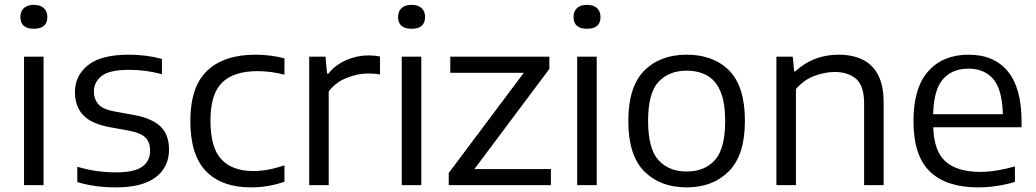

<svg xmlns="http://www.w3.org/2000/svg" viewBox="-20 -782 4378 811"><path d="M81.5 0V-542.5H164V0ZM123 -660.5Q66 -660.5 66 -710.5Q66 -734 80.8 -747.8Q95.5 -761.5 123 -761.5Q150.5 -761.5 165.2 -747.8Q180 -734 180 -710.5Q180 -660.5 123 -660.5Z M470 9.5Q379 9.5 306.5 -13V-77.5Q349.5 -65 389.2 -59.5Q429 -54 470.5 -54Q548 -54 581 -78Q614 -102 614 -145Q614 -181 594.5 -200.8Q575 -220.5 525.5 -230L442.5 -245Q363.5 -260 330 -297Q296.5 -334 296.5 -393Q296.5 -462 351.5 -506.5Q406.5 -551 524.5 -551Q599 -551 664 -533V-468.5Q596.5 -487 526 -487Q441.5 -487 409 -460.8Q376.5 -434.5 376.5 -395.5Q376.5 -364.5 394.5 -342.8Q412.5 -321 462 -311.5L545 -296.5Q623 -282 658.5 -247.2Q694 -212.5 694 -150Q694 -76.5 637.8 -33.5Q581.5 9.5 470 9.5Z M1040 9.5Q917 9.5 850.5 -58.5Q784 -126.5 784 -271Q784 -415.5 855 -483.2Q926 -551 1059.5 -551Q1091 -551 1122.2 -547Q1153.5 -543 1181.5 -535.5V-466.5Q1152.5 -474 1124.5 -477.8Q1096.5 -481.5 1067 -481.5Q967.5 -481.5 918.2 -433.2Q869 -385 869 -272.5Q869 -158 915.2 -108.8Q961.5 -59.5 1050 -59.5Q1078.5 -59.5 1110.2 -65Q1142 -70.5 1181.5 -83.5V-14.5Q1114 9.5 1040 9.5Z M1286 0V-542.5H1355L1361.5 -471H1367Q1396.5 -508 1442 -528Q1487.5 -548 1536 -548Q1562 -548 1585 -543.5V-467.5Q1572.5 -470 1559.2 -470.8Q1546 -471.5 1532 -471.5Q1491.5 -471.5 1445 -453.2Q1398.5 -435 1368.5 -396V0Z M1677 0V-542.5H1759.5V0ZM1718.5 -660.5Q1661.5 -660.5 1661.5 -710.5Q1661.5 -734 1676.2 -747.8Q1691 -761.5 1718.5 -761.5Q1746 -761.5 1760.8 -747.8Q1775.5 -734 1775.5 -710.5Q1775.5 -660.5 1718.5 -660.5Z M1875.5 0V-51.5L2192.5 -474.5H1882V-542.5H2300.5V-491L1984 -68H2307V0Z M2418 0V-542.5H2500.5V0ZM2459.5 -660.5Q2402.5 -660.5 2402.5 -710.5Q2402.5 -734 2417.2 -747.8Q2432 -761.5 2459.5 -761.5Q2487 -761.5 2501.8 -747.8Q2516.5 -734 2516.5 -710.5Q2516.5 -660.5 2459.5 -660.5Z M2880.5 9.5Q2769 9.5 2701.5 -58Q2634 -125.5 2634 -271Q2634 -415.5 2701 -483.2Q2768 -551 2880.5 -551Q2993.5 -551 3060 -484Q3126.5 -417 3126.5 -271Q3126.5 -127 3058.8 -58.8Q2991 9.5 2880.5 9.5ZM2880.5 -57.5Q2955.5 -57.5 2999.2 -105.2Q3043 -153 3043 -270Q3043 -349 3023.2 -395.8Q3003.5 -442.5 2966.8 -463Q2930 -483.5 2880.5 -483.5Q2805.5 -483.5 2761.5 -436.2Q2717.5 -389 2717.5 -272Q2717.5 -153.5 2761.5 -105.5Q2805.5 -57.5 2880.5 -57.5Z M3259.5 0V-542.5H3328.5L3334.5 -481H3340Q3415 -551 3523.5 -551Q3579.5 -551 3622 -531Q3664.5 -511 3688.5 -466.5Q3712.5 -422 3712.5 -348.5V0H3630V-345.5Q3630 -419 3596.5 -448.5Q3563 -478 3505 -478Q3465 -478 3420.2 -461.5Q3375.5 -445 3342 -405.5V0Z M4111.5 9.5Q3977.5 9.5 3908 -57.2Q3838.5 -124 3838.5 -271Q3838.5 -411 3900.8 -481Q3963 -551 4071.5 -551Q4178.5 -551 4236.8 -480.8Q4295 -410.5 4295 -269V-244.5H3922Q3925 -143 3974.2 -99.5Q4023.5 -56 4121.5 -56Q4155 -56 4191.2 -62Q4227.5 -68 4267 -79V-13.5Q4225 -1.5 4187 4Q4149 9.5 4111.5 9.5ZM4070.5 -492Q4002 -492 3963 -447.5Q3924 -403 3921.5 -299.5H4216Q4213.5 -402.5 4176.2 -447.2Q4139 -492 4070.5 -492Z"/></svg>

Font: Encode Sans SmExp
Style: Regular
Weight: 400
Width: 6
Designer: Multiple Designers
Foundry: Impallari Type
Version: Version 3.002; ttfautohint (v1.8.3) -l 8 -r 50 -G 200 -x 14 